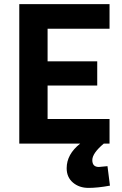

<svg xmlns="http://www.w3.org/2000/svg" viewBox="-20 -700 594 936"><path d="M74 0V-680H514V-560H212V-401H454V-283H212V-120H514V0H486Q430 47 430 80.5Q430 114 462 114L504 110L516 205Q457 216 411.5 216Q366 216 335.5 190Q305 164 305 120Q305 52 371 0Z"/></svg>

Font: Titillium Web
Style: Bold
Weight: 700
Version: Version 1.001;PS 57.000;hotconv 1.0.70;makeotf.lib2.5.55311